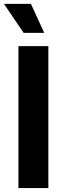

<svg xmlns="http://www.w3.org/2000/svg" viewBox="-31 -964 331 984"><path d="M216.8 -727.5V0H63.5V-727.5ZM90.3 -795.4 -10.7 -944.3H127.4L195.8 -795.4Z"/></svg>

Font: Konkhmer Sleokchher
Style: Regular
Weight: 400
Designer: Suon May Sophanith
Version: Version 1.000; ttfautohint (v1.8.4.7-5d5b);gftools[0.9.23]